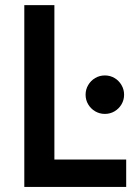

<svg xmlns="http://www.w3.org/2000/svg" viewBox="-20 -740 548 760"><path d="M76.2 -719.7H195.3V-108.4H479.5V0H76.2ZM318.8 -365.2Q318.8 -385.7 329.1 -403.3Q339.4 -420.9 356.9 -431.2Q374.5 -441.4 395 -441.4Q416 -441.4 433.3 -431.2Q450.7 -420.9 460.9 -403.3Q471.2 -385.7 471.2 -365.2Q471.2 -344.2 460.9 -326.9Q450.7 -309.6 433.3 -299.3Q416 -289.1 395 -289.1Q374.5 -289.1 356.9 -299.3Q339.4 -309.6 329.1 -326.9Q318.8 -344.2 318.8 -365.2Z"/></svg>

Font: Reddit Sans Chocolate SemiBold
Style: Regular
Weight: 600
Designer: Stephen Hutchings
Foundry: Reddit
Version: Version 1.011